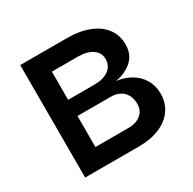

<svg xmlns="http://www.w3.org/2000/svg" viewBox="-124 -657 788 784"><g transform="rotate(-30 270.5 -265.0)"><path d="M63.5 -530.3H284.2Q343.3 -530.3 387.2 -512.9Q431.2 -495.6 454.8 -463.6Q478.5 -431.6 478.5 -388.7Q478.5 -343.8 449.7 -315.9Q420.9 -288.1 370.1 -278.3Q406.7 -273.9 436.8 -256.6Q466.8 -239.3 484.4 -210Q502 -180.7 502 -142.6Q502 -100.6 480 -68.4Q458 -36.1 416.3 -18.1Q374.5 0 317.4 0H63.5ZM398.4 -154.3Q398.4 -190.9 377 -212.2Q355.5 -233.4 317.4 -233.4H162.1V-86.9H317.4Q355 -86.9 376.7 -105.2Q398.4 -123.5 398.4 -154.3ZM377.9 -377.9Q377.9 -407.7 352.8 -425Q327.6 -442.4 284.2 -442.4H162.1V-309.6H285.2Q328.6 -309.6 353.3 -327.6Q377.9 -345.7 377.9 -377.9Z"/></g></svg>

Font: WEMIX Pretendard Medium
Style: Regular
Weight: 500
Designer: Base glyphs from Inter by Rasmus Andersson; Hangeul glyphs from Noto Sans CJK(Source Han Sans) by Jang Soo-young and Kan
Foundry: Kil Hyung-jin
Version: Version 1.000